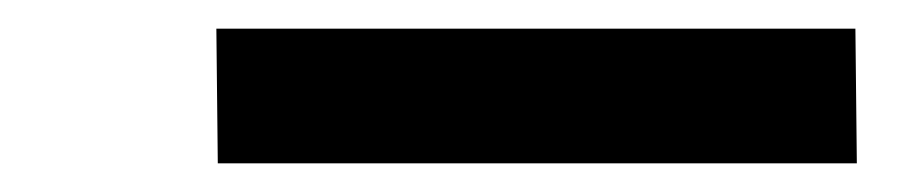

<svg xmlns="http://www.w3.org/2000/svg" viewBox="-20 -737 640 134"><path d="M132 -623 131 -717H577L578 -623Z"/></svg>

Font: Iosevka Heavy Extended Oblique
Style: Regular
Weight: 900
Width: 7
Italic angle: -9°
Monospace: yes
Designer: Belleve Invis
Foundry: Belleve Invis
Version: Version 32.5.0; ttfautohint (v1.8.4)